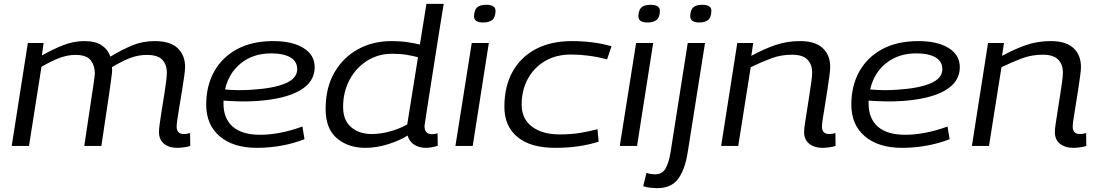

<svg xmlns="http://www.w3.org/2000/svg" viewBox="-20 -760 5717 1000"><path d="M902 10Q861 10 834.5 -11Q808 -32 808 -74Q808 -87 812 -116.5Q816 -146 822 -184Q828 -222 834.5 -261Q841 -300 845 -332Q849 -364 849 -381Q849 -423 825.5 -448.5Q802 -474 745 -474Q697 -474 653 -456Q609 -438 563 -410Q564 -404 564 -394.5Q564 -385 563 -378Q559 -343 544.5 -244.5Q530 -146 508 0H419Q434 -102 446.5 -184Q459 -266 466.5 -317Q474 -368 474 -378Q474 -418 452.5 -446Q431 -474 373 -474Q331 -474 288 -457.5Q245 -441 196 -412L131 0H41L125 -536H207L198 -471Q256 -504 310 -525Q364 -546 420 -546Q478 -546 510.5 -523.5Q543 -501 555 -465Q613 -500 667.5 -523Q722 -546 786 -546Q867 -546 905.5 -509Q944 -472 944 -412Q944 -395 939.5 -363Q935 -331 928.5 -291Q922 -251 915.5 -212Q909 -173 904.5 -143Q900 -113 900 -101Q900 -62 937 -62Q955 -62 970 -67L971 0Q956 5 937 7.5Q918 10 902 10Z M1566 -35Q1510 -13 1446.5 -1.5Q1383 10 1319 10Q1195 10 1124.5 -50Q1054 -110 1054 -215Q1054 -313 1095.5 -387.5Q1137 -462 1215 -504Q1293 -546 1403 -546Q1502 -546 1560.5 -510Q1619 -474 1619 -410Q1619 -333 1541.5 -288.5Q1464 -244 1319 -234Q1272 -231 1227 -232Q1182 -233 1144 -236Q1144 -228 1144 -220Q1144 -143 1192 -100.5Q1240 -58 1336 -58Q1383 -58 1439 -68.5Q1495 -79 1555 -101ZM1392 -482Q1300 -482 1236 -431.5Q1172 -381 1152 -294Q1185 -291 1222 -290.5Q1259 -290 1296 -293Q1406 -300 1467 -326Q1528 -352 1528 -400Q1528 -440 1492.5 -461Q1457 -482 1392 -482Z M2198 10Q2162 10 2136.5 -7Q2111 -24 2103 -54Q2062 -28 2001.5 -9Q1941 10 1883 10Q1793 10 1734.5 -40Q1676 -90 1676 -192Q1676 -303 1721.5 -382Q1767 -461 1844.5 -503.5Q1922 -546 2019 -546Q2065 -546 2101.5 -540.5Q2138 -535 2167 -528L2201 -740H2291Q2286 -711 2278.5 -663.5Q2271 -616 2261.5 -557.5Q2252 -499 2242.5 -436.5Q2233 -374 2223.5 -316Q2214 -258 2207 -210.5Q2200 -163 2195.5 -134.5Q2191 -106 2191 -104Q2191 -61 2230 -61Q2246 -61 2259 -66L2260 -1Q2246 4 2229.5 7Q2213 10 2198 10ZM1916 -62Q1963 -62 2013 -76Q2063 -90 2101 -112L2157 -462Q2131 -469 2098 -474.5Q2065 -480 2022 -480Q1950 -480 1892 -443.5Q1834 -407 1800.5 -344Q1767 -281 1767 -203Q1767 -134 1808.5 -98Q1850 -62 1916 -62Z M2513 -735Q2561 -735 2561 -703Q2560 -668 2543 -655.5Q2526 -643 2496 -643Q2448 -643 2449 -676Q2450 -708 2465 -721.5Q2480 -735 2513 -735ZM2352 0 2437 -536H2526L2442 0Z M2872 10Q2743 10 2675 -46.5Q2607 -103 2607 -204Q2607 -309 2649 -385.5Q2691 -462 2770 -504Q2849 -546 2959 -546Q3012 -546 3064.5 -539.5Q3117 -533 3165 -519L3142 -451Q3092 -464 3045 -470Q2998 -476 2954 -476Q2877 -476 2819.5 -442.5Q2762 -409 2729.5 -350Q2697 -291 2697 -215Q2697 -141 2750.5 -100.5Q2804 -60 2895 -60Q2954 -60 3000 -67.5Q3046 -75 3092 -87L3098 -22Q3051 -7 2994.5 1.5Q2938 10 2872 10Z M3369 -735Q3417 -735 3417 -703Q3416 -668 3399 -655.5Q3382 -643 3352 -643Q3304 -643 3305 -676Q3306 -708 3321 -721.5Q3336 -735 3369 -735ZM3208 0 3293 -536H3382L3298 0Z M3638 -735Q3686 -735 3685 -703Q3684 -668 3667.5 -655.5Q3651 -643 3622 -643Q3575 -643 3575 -676Q3576 -708 3590.5 -721.5Q3605 -735 3638 -735ZM3652 -536 3562 32Q3548 123 3512 171.5Q3476 220 3403 220Q3392 220 3370 218Q3348 216 3330 210L3347 140Q3360 145 3371.5 146.5Q3383 148 3392 148Q3428 148 3445.5 119Q3463 90 3472 36L3562 -536Z M3820 -536H3903L3893 -469Q3957 -504 4017.5 -525Q4078 -546 4147 -546Q4225 -546 4264.5 -510Q4304 -474 4304 -411Q4304 -395 4299.5 -362.5Q4295 -330 4289 -290Q4283 -250 4276.5 -211Q4270 -172 4265.5 -142.5Q4261 -113 4261 -101Q4261 -62 4298 -62Q4316 -62 4331 -67L4332 0Q4317 5 4298 7.5Q4279 10 4263 10Q4222 10 4195 -11Q4168 -32 4168 -73Q4168 -87 4172.5 -117Q4177 -147 4183 -185Q4189 -223 4195 -261.5Q4201 -300 4205.5 -332Q4210 -364 4210 -382Q4210 -424 4185.5 -449.5Q4161 -475 4105 -475Q4048 -475 3998 -456.5Q3948 -438 3890 -410L3825 0H3736Z M4926 -35Q4870 -13 4806.5 -1.5Q4743 10 4679 10Q4555 10 4484.5 -50Q4414 -110 4414 -215Q4414 -313 4455.5 -387.5Q4497 -462 4575 -504Q4653 -546 4763 -546Q4862 -546 4920.5 -510Q4979 -474 4979 -410Q4979 -333 4901.5 -288.5Q4824 -244 4679 -234Q4632 -231 4587 -232Q4542 -233 4504 -236Q4504 -228 4504 -220Q4504 -143 4552 -100.5Q4600 -58 4696 -58Q4743 -58 4799 -68.5Q4855 -79 4915 -101ZM4752 -482Q4660 -482 4596 -431.5Q4532 -381 4512 -294Q4545 -291 4582 -290.5Q4619 -290 4656 -293Q4766 -300 4827 -326Q4888 -352 4888 -400Q4888 -440 4852.5 -461Q4817 -482 4752 -482Z M5126 -536H5209L5199 -469Q5263 -504 5323.5 -525Q5384 -546 5453 -546Q5531 -546 5570.5 -510Q5610 -474 5610 -411Q5610 -395 5605.5 -362.5Q5601 -330 5595 -290Q5589 -250 5582.5 -211Q5576 -172 5571.5 -142.5Q5567 -113 5567 -101Q5567 -62 5604 -62Q5622 -62 5637 -67L5638 0Q5623 5 5604 7.5Q5585 10 5569 10Q5528 10 5501 -11Q5474 -32 5474 -73Q5474 -87 5478.5 -117Q5483 -147 5489 -185Q5495 -223 5501 -261.5Q5507 -300 5511.5 -332Q5516 -364 5516 -382Q5516 -424 5491.5 -449.5Q5467 -475 5411 -475Q5354 -475 5304 -456.5Q5254 -438 5196 -410L5131 0H5042Z"/></svg>

Font: Georama Extended
Style: Italic
Weight: 400
Width: 7
Italic angle: -9°
Designer: Jean-Baptiste Levee
Foundry: Production Type
Version: Version 1.000